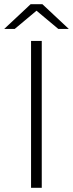

<svg xmlns="http://www.w3.org/2000/svg" viewBox="-26 -895 348 915"><path d="M122 0V-700H173V0ZM-6 -757 120 -875H176L302 -757H252L148 -844L44 -757Z"/></svg>

Font: Montserrat Z Light
Style: Regular
Weight: 300
Designer: Julieta Ulanovsky
Foundry: Julieta Ulanovsky
Version: Version 8.000